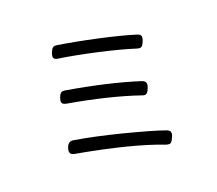

<svg xmlns="http://www.w3.org/2000/svg" viewBox="-125 -920 1249 1103"><g transform="rotate(-20 500.0 -368.5)"><path d="M317.4 -745.1Q419.9 -729.5 554.7 -700.2Q689.5 -670.9 773.4 -644.5Q793 -638.7 795.4 -626.5Q797.9 -614.3 789.1 -594.7Q781.2 -575.2 772.5 -569.3Q763.7 -563.5 745.1 -569.3Q660.2 -596.7 529.8 -626Q399.4 -655.3 299.8 -669.9Q278.3 -672.9 274.4 -684.1Q270.5 -695.3 279.3 -716.8Q286.1 -733.4 293.9 -740.2Q301.8 -747.1 317.4 -745.1ZM275.4 -484.4Q529.3 -441.4 708 -383.8Q726.6 -377 730 -364.7Q733.4 -352.5 724.6 -333Q716.8 -312.5 707.5 -306.2Q698.2 -299.8 680.7 -306.6Q503.9 -367.2 256.8 -410.2Q235.4 -414.1 231 -425.3Q226.6 -436.5 235.4 -458Q241.2 -474.6 250 -481Q258.8 -487.3 275.4 -484.4ZM496.1 -140.6Q671.9 -95.7 745.1 -69.3Q763.7 -62.5 766.1 -50.3Q768.6 -38.1 758.8 -18.6Q750 2 741.7 7.3Q733.4 12.7 713.9 6.8Q532.2 -63.5 202.1 -123Q163.1 -128.9 179.7 -171.9Q191.4 -204.1 221.7 -199.2Q341.8 -179.7 496.1 -140.6Z"/></g></svg>

Font: GenSenMaruGothic TW TTF Regular
Style: Regular
Weight: 400
Version: Version 1.301